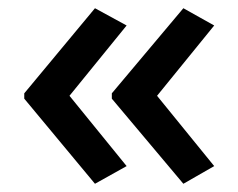

<svg xmlns="http://www.w3.org/2000/svg" viewBox="-20 -500 580 467"><path d="M39 -273 211 -480 288 -438 149 -267 288 -96 211 -53 39 -260ZM252 -273 426 -480 501 -438 362 -267 501 -96 426 -53 252 -260Z"/></svg>

Font: Noto Sans Khmer Medium
Style: Regular
Weight: 500
Version: Version 2.003